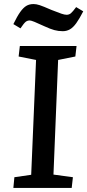

<svg xmlns="http://www.w3.org/2000/svg" viewBox="-20 -928 431 948"><path d="M158 -632 72 -649 78 -701H358L352 -649L267 -632L244 -66L340 -53L334 0H46L51 -53L134 -65ZM290 -774Q268 -774 248 -779.5Q228 -785 200 -798Q168 -813 150.5 -820Q133 -827 127 -827Q115 -827 106.5 -820Q98 -813 81 -788L46 -809Q65 -848 80 -869Q95 -890 110 -899Q125 -908 146 -908Q159 -908 176 -902.5Q193 -897 234 -879Q267 -866 283 -860.5Q299 -855 309 -855Q321 -855 330 -862.5Q339 -870 356 -893L391 -872Q372 -835 356.5 -813.5Q341 -792 325 -783Q309 -774 290 -774Z"/></svg>

Font: Literata Medium
Style: Italic
Weight: 500
Italic angle: -2°
Designer: Latin by Veronika Burian and Jose Scaglione. Greek by Irene Vlachou. Cyrillic by Vera Evstafieva
Foundry: TypeTogether
Version: Version 3.103;gftools[0.9.29]